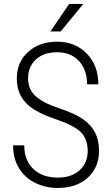

<svg xmlns="http://www.w3.org/2000/svg" viewBox="-20 -929 557 959"><path d="M418 -174.8Q418 -234.4 384 -268.6Q350.1 -302.7 257.3 -334Q164.6 -365.2 121.1 -403.8Q64 -454.1 64 -536.6Q64 -618.2 120.1 -669.4Q176.3 -720.7 265.1 -720.7Q356 -720.7 413.6 -661.1Q471.2 -601.6 471.2 -507.8H415Q415 -579.6 374.8 -623.8Q334.5 -668 265.1 -668Q197.8 -668 158.9 -631.6Q120.1 -595.2 120.1 -537.6Q120.1 -483.9 156.7 -449.7Q193.4 -415.5 273.4 -388.9Q353.5 -362.3 394.5 -333.7Q435.5 -305.2 455.1 -266.6Q474.6 -228 474.6 -175.8Q474.6 -92.3 418.2 -41.3Q361.8 9.8 269 9.8Q206.5 9.8 155 -15.9Q103.5 -41.5 74.5 -89.6Q45.4 -137.7 45.4 -203.1H101.1Q101.1 -127.9 146.5 -85Q191.9 -42 269 -42Q336.4 -42 377.2 -78.1Q418 -114.3 418 -174.8ZM325.2 -909.2H396L283.2 -772H231.9Z"/></svg>

Font: Roboto Condensed Light
Style: Regular
Weight: 300
Designer: Google
Version: Version 2.134; 2016